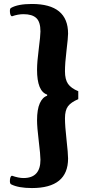

<svg xmlns="http://www.w3.org/2000/svg" viewBox="-20 -766 468 964"><path d="M140.1 178.2Q72.3 178.2 35.2 159.2Q28.3 154.8 30 136.5Q31.7 118.2 40 116.2Q72.8 127.9 98.1 127.9Q183.1 127.9 183.1 36.1Q183.1 12.2 174.6 -57.6Q166 -127.4 166 -162.1Q166 -216.8 179.9 -247.6Q193.8 -278.3 216.8 -285.2V-291Q166 -307.6 166 -416Q166 -454.1 174.6 -520.5Q183.1 -586.9 183.1 -607.9Q183.1 -655.8 162.4 -675.3Q141.6 -694.8 98.1 -694.8Q69.8 -694.8 40 -684.1Q31.7 -686 30 -704.3Q28.3 -722.7 35.2 -726.1Q69.8 -746.1 140.1 -746.1Q321.8 -746.1 321.8 -597.2Q321.8 -577.1 314 -512.9Q306.2 -448.7 306.2 -408.2Q306.2 -367.2 321.5 -345Q336.9 -322.8 373 -308.1V-268.1Q336.9 -252.9 321.5 -232.7Q306.2 -212.4 306.2 -171.9Q306.2 -134.3 314 -64.7Q321.8 4.9 321.8 29.8Q321.8 178.2 140.1 178.2Z"/></svg>

Font: Arima
Style: Bold
Weight: 700
Designer: Joana Correia and Natanael Gama
Foundry: NDISCOVER
Version: Version 1.100;Glyphs 3.1.2 (3151)